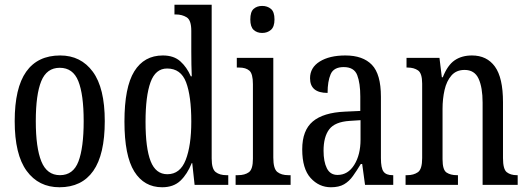

<svg xmlns="http://www.w3.org/2000/svg" viewBox="-20 -780 2226 810"><path d="M231 10Q143 10 92.5 -59Q42 -128 42 -269Q42 -409 90.5 -477.5Q139 -546 234 -546Q321 -546 371.5 -477.5Q422 -409 422 -269Q422 -128 373.5 -59Q325 10 231 10ZM233 -41Q289 -41 311 -99Q333 -157 333 -269Q333 -381 310.5 -437.5Q288 -494 232 -494Q177 -494 154 -437.5Q131 -381 131 -269Q131 -157 154.5 -99Q178 -41 233 -41Z M664 10Q588 10 546.5 -56.5Q505 -123 505 -267Q505 -412 546.5 -479Q588 -546 667 -546Q713 -546 740.5 -521.5Q768 -497 785 -458H789Q788 -481 787.5 -508Q787 -535 787 -563V-650Q787 -695 767.5 -707Q748 -719 722 -719H716V-760H873V-111Q873 -67 890 -54Q907 -41 935 -41H943V0H801L791 -92H789Q770 -45 741 -17.5Q712 10 664 10ZM686 -45Q740 -45 763.5 -105.5Q787 -166 787 -267Q787 -375 765 -433Q743 -491 685 -491Q636 -491 615 -433Q594 -375 594 -266Q594 -155 615.5 -100Q637 -45 686 -45Z M1086 -641Q1064 -641 1050 -654Q1036 -667 1036 -698Q1036 -730 1050 -742.5Q1064 -755 1086 -755Q1108 -755 1123 -742.5Q1138 -730 1138 -698Q1138 -667 1123 -654Q1108 -641 1086 -641ZM974 0V-41H984Q1013 -41 1030 -53.5Q1047 -66 1047 -110V-425Q1047 -469 1032 -482Q1017 -495 989 -495H979V-536H1133V-115Q1133 -68 1150 -54.5Q1167 -41 1196 -41H1206V0Z M1376 10Q1326 10 1290.5 -29Q1255 -68 1255 -150Q1255 -230 1299.5 -267.5Q1344 -305 1435 -309L1500 -312V-373Q1500 -429 1487 -463Q1474 -497 1430 -497Q1388 -497 1375 -467Q1362 -437 1362 -388Q1288 -388 1288 -450Q1288 -495 1329 -520.5Q1370 -546 1437 -546Q1511 -546 1549 -506.5Q1587 -467 1587 -372V-113Q1587 -71 1598 -56Q1609 -41 1636 -41H1639V0H1520L1508 -88H1502Q1485 -60 1469 -37.5Q1453 -15 1431.5 -2.5Q1410 10 1376 10ZM1404 -42Q1448 -42 1474.5 -84.5Q1501 -127 1501 -191V-273L1455 -270Q1393 -266 1369 -234.5Q1345 -203 1345 -144Q1345 -98 1359 -70Q1373 -42 1404 -42Z M1691 0V-41H1698Q1725 -41 1743 -53.5Q1761 -66 1761 -113V-427Q1761 -471 1743.5 -483Q1726 -495 1700 -495H1695V-536H1834L1844 -454H1848Q1868 -505 1898 -525.5Q1928 -546 1971 -546Q2034 -546 2068 -499Q2102 -452 2102 -349V-113Q2102 -66 2118 -53.5Q2134 -41 2160 -41H2164V0H2016V-347Q2016 -411 1999 -448Q1982 -485 1940 -485Q1905 -485 1884.5 -461.5Q1864 -438 1855.5 -400.5Q1847 -363 1847 -321V-108Q1847 -63 1864 -52Q1881 -41 1907 -41H1912V0Z"/></svg>

Font: Noto Serif Khmer ExtraCondensed
Style: Regular
Weight: 400
Width: 2
Designer: Danh Hong and the Monotype Design Team
Foundry: Monotype Imaging Inc.
Version: Version 2.004; ttfautohint (v1.8.4.7-5d5b)